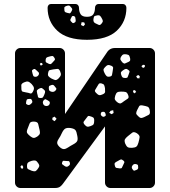

<svg xmlns="http://www.w3.org/2000/svg" viewBox="-20 -940 850 960"><path d="M82 0Q71 0 63 -8Q55 -16 55 -27V-673Q55 -684 63 -692Q71 -700 82 -700H278Q289 -700 297 -692Q305 -684 305 -673V-370L514 -677Q528 -700 555 -700H728Q739 -700 747 -692Q755 -684 755 -673V-27Q755 -16 747 -8Q739 0 728 0H532Q521 0 513 -8Q505 -16 505 -27V-308L296 -23Q290 -14 281 -7Q272 0 255 0ZM631 -646Q629 -656 626.5 -661Q624 -666 614 -668Q603 -670 597 -668Q591 -666 585 -656Q580 -646 583 -640.5Q586 -635 593 -627Q600 -621 604.5 -622.5Q609 -624 617 -628Q625 -631 628.5 -634.5Q632 -638 631 -646ZM252 -651Q247 -660 241.5 -660Q236 -660 226 -657Q217 -655 213 -652Q209 -649 208 -640Q207 -630 211.5 -627.5Q216 -625 224 -621Q231 -618 234.5 -620Q238 -622 243 -628Q249 -635 253 -639Q257 -643 252 -651ZM191 -624 184 -626 179 -620 184 -612 193 -616ZM704 -615 695 -616 687 -609 695 -600 704 -605ZM537 -611Q526 -616 519.5 -614.5Q513 -613 505 -604Q497 -596 497.5 -590Q498 -584 503 -574Q508 -564 513 -559.5Q518 -555 529 -557Q539 -559 540 -565.5Q541 -572 543 -582Q544 -593 545.5 -599.5Q547 -606 537 -611ZM280 -585Q274 -597 266.5 -595.5Q259 -594 246 -593Q235 -591 229 -589.5Q223 -588 221 -577Q218 -565 222 -559.5Q226 -554 236 -548Q248 -542 255 -540Q262 -538 272 -547Q282 -557 284 -564.5Q286 -572 280 -585ZM622 -590Q615 -596 609.5 -595.5Q604 -595 596 -589Q588 -584 585.5 -579.5Q583 -575 586 -566Q589 -556 593 -553Q597 -550 607 -550Q616 -550 618 -554Q620 -558 623 -567Q626 -575 627.5 -580Q629 -585 622 -590ZM166 -585Q160 -590 156.5 -593.5Q153 -597 146 -593Q139 -589 140 -584Q141 -579 143 -571Q145 -564 146.5 -560.5Q148 -557 155 -556Q168 -555 174 -567Q176 -574 174 -577Q172 -580 166 -585ZM679 -559 671 -565 661 -559 666 -549 677 -548ZM138 -520Q128 -530 120.5 -532Q113 -534 100 -528Q87 -522 86.5 -514.5Q86 -507 87 -494Q88 -483 94 -481.5Q100 -480 110 -478Q123 -476 130.5 -473Q138 -470 144 -481Q151 -493 149.5 -501Q148 -509 138 -520ZM505 -499Q503 -510 500.5 -515Q498 -520 487 -523Q477 -525 473.5 -520Q470 -515 465 -506Q459 -496 455.5 -490Q452 -484 460 -476Q469 -466 476 -464.5Q483 -463 495 -469Q505 -474 505.5 -480.5Q506 -487 505 -499ZM253 -509Q247 -518 238 -515Q231 -513 227.5 -511Q224 -509 224 -502Q224 -494 225.5 -489.5Q227 -485 235 -482Q250 -477 259 -489Q264 -496 260.5 -499.5Q257 -503 253 -509ZM197 -494Q190 -501 184.5 -500Q179 -499 171 -494Q164 -489 164 -484.5Q164 -480 166 -472Q169 -463 169.5 -457Q170 -451 180 -450Q191 -449 194.5 -453.5Q198 -458 202 -468Q206 -477 205.5 -482.5Q205 -488 197 -494ZM655 -489H647L645 -481L651 -473L661 -480ZM621 -464Q616 -478 608 -480Q600 -482 585 -482Q572 -482 566 -478Q560 -474 556 -461Q552 -448 555 -441.5Q558 -435 569 -427Q579 -421 584.5 -423.5Q590 -426 600 -434Q611 -442 618.5 -446.5Q626 -451 621 -464ZM140 -438Q137 -445 133 -445.5Q129 -446 121 -445Q115 -444 113.5 -441Q112 -438 111 -432Q110 -426 110 -423Q110 -420 116 -417Q125 -412 133 -419Q139 -424 141 -427.5Q143 -431 140 -438ZM219 -438Q212 -442 208.5 -443.5Q205 -445 200 -440Q191 -432 196 -420Q201 -409 214 -410Q226 -411 229 -423Q230 -430 227 -432.5Q224 -435 219 -438ZM692 -413Q679 -415 675.5 -408.5Q672 -402 666 -390Q661 -380 661 -374Q661 -368 669 -361Q677 -352 683 -350.5Q689 -349 700 -354Q714 -361 723 -365.5Q732 -370 729 -386Q727 -403 718 -406.5Q709 -410 692 -413ZM546 -389 533 -386 526 -376 538 -369 548 -375ZM507 -373Q504 -381 498 -381Q493 -381 490 -380.5Q487 -380 485 -375Q481 -365 490 -359Q497 -353 505 -359Q510 -362 509 -365Q508 -368 507 -373ZM430 -359Q422 -362 418.5 -358Q415 -354 410 -347Q404 -338 399.5 -333Q395 -328 401 -319Q409 -309 415.5 -307Q422 -305 434 -310Q446 -314 448.5 -320Q451 -326 451 -338Q451 -349 446 -352.5Q441 -356 430 -359ZM253 -357 242 -351V-341L253 -334L263 -346ZM178 -290Q173 -308 171 -319.5Q169 -331 151 -332Q132 -333 128 -322.5Q124 -312 117 -294Q112 -281 116 -274.5Q120 -268 131 -259Q141 -251 148 -250.5Q155 -250 166 -257Q177 -265 179 -271.5Q181 -278 178 -290ZM332 -300Q314 -302 305.5 -296.5Q297 -291 289 -274Q282 -258 274.5 -247.5Q267 -237 266 -227.5Q265 -218 277 -206Q290 -194 299.5 -194.5Q309 -195 320 -202.5Q331 -210 346 -218Q363 -227 366.5 -236Q370 -245 366 -263Q363 -282 357 -289.5Q351 -297 332 -300ZM664 -274Q649 -283 641 -276.5Q633 -270 619 -259Q608 -250 604.5 -243Q601 -236 606 -222Q612 -208 619 -204Q626 -200 641 -201Q656 -202 662 -207Q668 -212 672 -226Q677 -244 678 -254Q679 -264 664 -274ZM597 -137Q589 -144 584 -142.5Q579 -141 571 -136Q561 -131 556 -127Q551 -123 554 -113Q556 -102 562 -100.5Q568 -99 579 -98Q587 -97 589.5 -101.5Q592 -106 595 -113Q598 -121 601 -126Q604 -131 597 -137ZM171 -124Q164 -135 157.5 -137Q151 -139 139 -136Q126 -132 120.5 -127.5Q115 -123 115 -109Q115 -97 121 -94Q127 -91 139 -86Q149 -83 154.5 -83.5Q160 -84 167 -93Q174 -102 176 -108Q178 -114 171 -124ZM329 -127Q327 -134 323 -134.5Q319 -135 312 -135Q304 -135 299 -136Q294 -137 291 -129Q288 -121 292 -118Q296 -115 303 -110Q313 -103 321 -109Q327 -113 329 -116.5Q331 -120 329 -127ZM662 -119Q649 -123 642 -112Q635 -102 644 -92Q648 -86 651.5 -86.5Q655 -87 661 -90Q671 -93 671 -102Q671 -110 670 -113.5Q669 -117 662 -119ZM90 -115 82 -107 86 -98 95 -97 96 -106ZM415 -741Q315 -741 266.5 -786.5Q218 -832 218 -901Q218 -909 222.5 -914.5Q227 -920 237 -920H356Q365 -920 370 -914.5Q375 -909 375 -901Q375 -882 383 -869Q391 -856 415 -856Q439 -856 447 -869Q455 -882 455 -901Q455 -909 460 -914.5Q465 -920 474 -920H593Q602 -920 607 -914.5Q612 -909 612 -901Q612 -832 564 -786.5Q516 -741 415 -741ZM335 -904Q329 -912 324 -912.5Q319 -913 309 -909Q302 -906 301.5 -901Q301 -896 302 -888Q303 -881 306 -879.5Q309 -878 315 -876Q322 -875 326.5 -873.5Q331 -872 335 -879Q340 -887 341 -892Q342 -897 335 -904ZM487 -852Q482 -861 476.5 -863Q471 -865 461 -862Q452 -861 450 -856Q448 -851 447 -842Q446 -828 458 -823Q468 -818 474 -815.5Q480 -813 487 -821Q495 -830 494 -836Q493 -842 487 -852ZM348 -860Q341 -861 339 -857Q337 -853 334 -847Q329 -839 335 -833Q340 -828 342.5 -825.5Q345 -823 351 -826Q357 -829 358 -832.5Q359 -836 358 -843Q357 -850 356 -854Q355 -858 348 -860ZM401 -828 388 -829 385 -815 397 -809 405 -818Z"/></svg>

Font: Rubik Moonrocks
Style: Regular
Weight: 400
Designer: Hubert and Fischer, NaN
Foundry: Hubert and Fischer, NaN
Version: Version 2.200